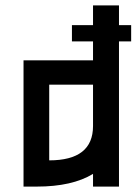

<svg xmlns="http://www.w3.org/2000/svg" viewBox="-20 -690 517 710"><path d="M420 -597H465V-537H420V0H324V-47Q247 0 116 0H67V-467H324V-537H246V-597H324V-670H420ZM324 -224V-377H162V-97Q324 -97 324 -224Z"/></svg>

Font: Gulax
Style: Regular
Weight: 400
Designer: Morgan Gilbert
Foundry: VTF
Version: Version 1.001;hotconv 1.0.109;makeotfexe 2.5.65596